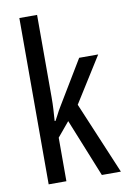

<svg xmlns="http://www.w3.org/2000/svg" viewBox="-86 -812 571 864"><g transform="rotate(-10 199.5 -380.0)"><path d="M146 -383Q146 -355 144.5 -328.5Q143 -302 141 -276H145Q151 -287 156.5 -297.5Q162 -308 167.5 -318.5Q173 -329 179 -338L299 -537H386L256 -330L395 0H308L201 -265L146 -199V0H65V-760H146Z"/></g></svg>

Font: Noto Sans Arabic ExtraCondensed
Style: Regular
Weight: 400
Width: 2
Designer: Monotype Design Team, Nadine Chahine, Nizar Qandah and Khaled Hosny
Foundry: Monotype Imaging Inc.
Version: Version 2.012